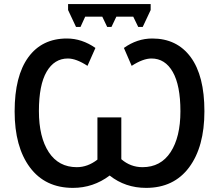

<svg xmlns="http://www.w3.org/2000/svg" viewBox="-20 -912 1076 942"><path d="M719.2 -892.1V-862.8L680.2 -779.8H658.2L633.8 -830.1H550.8L526.9 -779.8H505.9L481.9 -830.1H397.9L375 -779.8H353L314 -862.8V-892.1ZM313 -625Q246.6 -625 208.7 -560.1Q170.9 -495.1 170.9 -367.2Q170.9 -239.3 219.2 -165.5Q267.6 -91.8 356.9 -91.8Q410.2 -91.8 458 -128.9V-335.9H575.2V-130.9Q620.6 -91.8 679.2 -91.8Q768.6 -91.8 816.9 -165.5Q865.2 -239.3 865.2 -366.2Q865.2 -493.2 827.6 -559.1Q790 -625 723.1 -625Q681.6 -625 626 -588.9L587.9 -676.8Q652.8 -723.1 727.1 -723.1Q848.1 -723.1 915.5 -631.8Q982.9 -540.5 982.9 -366.2Q982.9 -191.9 908 -91.1Q833 9.8 696.8 9.8Q594.7 9.8 518.1 -50.8Q437.5 9.8 337.9 9.8Q201.7 9.8 126.7 -90.8Q51.8 -191.4 51.8 -365.2Q51.8 -539.1 118.9 -631.1Q186 -723.1 308.1 -723.1Q381.8 -723.1 448.2 -676.8L409.2 -588.9Q354 -625 313 -625Z"/></svg>

Font: OpenSans-Semibold
Style: Regular
Weight: 600
Foundry: Ascender Corporation
Version: Version 1.10